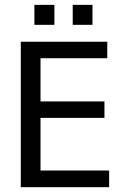

<svg xmlns="http://www.w3.org/2000/svg" viewBox="-20 -778 540 798"><path d="M66.4 -604.5H425.8V-536.1H148.4V-356.4H414.1V-288.1H148.4V-69.3H433.6V0H66.4ZM123 -757.8H206.1V-674.8H123ZM282.2 -757.8H364.3V-674.8H282.2Z"/></svg>

Font: BabelStone Mayan Numerals
Style: Regular
Weight: 400
Designer: Andrew West
Foundry: BabelStone
Version: Version 11.000 June 09, 2018